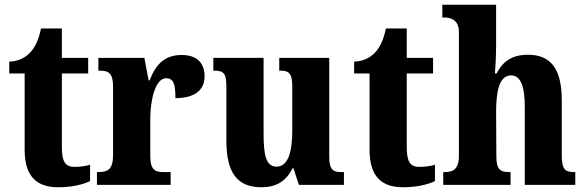

<svg xmlns="http://www.w3.org/2000/svg" viewBox="-20 -780 2470 810"><path d="M226 10C294 10 340 -6 360 -16V-85C341 -79 318 -76 294 -76C253 -76 241 -101 241 -161V-470H352V-536H241V-660H153C144 -615 129 -584 113 -565C96 -544 65 -521 19 -520V-470H84V-148C84 -31 139 10 226 10Z M389 0H700V-54H670C636 -54 614 -62 614 -121V-279C614 -357 635 -450 681 -450C714 -450 720 -421 720 -366C795 -366 843 -395 843 -458C843 -511 814 -548 747 -548C678 -548 639 -513 611 -441H607L589 -536H395V-482H399C437 -482 457 -473 457 -414V-126C457 -63 433 -54 393 -54H389Z M1083 10C1144 10 1186 -14 1214 -70H1218L1241 0H1431V-54H1422C1390 -54 1369 -59 1369 -117V-536H1158V-482H1161C1193 -482 1213 -476 1213 -419V-228C1213 -136 1194 -77 1147 -77C1102 -77 1092 -125 1092 -218V-536H880V-482H883C927 -482 935 -468 935 -411V-188C935 -53 979 10 1083 10Z M1681 10C1749 10 1795 -6 1815 -16V-85C1796 -79 1773 -76 1749 -76C1708 -76 1696 -101 1696 -161V-470H1807V-536H1696V-660H1608C1599 -615 1584 -584 1568 -565C1551 -544 1520 -521 1474 -520V-470H1539V-148C1539 -31 1594 10 1681 10Z M1850 0H2134V-54H2131C2092 -54 2074 -63 2074 -119L2073 -308C2073 -388 2084 -462 2136 -462C2178 -462 2194 -413 2194 -327V0H2407V-54H2405C2365 -54 2350 -63 2350 -125V-356C2350 -491 2303 -549 2207 -549C2134 -549 2098 -515 2075 -470H2068C2070 -492 2073 -545 2073 -593V-760H1846V-706H1859C1877 -706 1916 -698 1916 -646V-123C1916 -63 1889 -54 1854 -54H1850Z"/></svg>

Font: Noto Serif Condensed ExtraBold
Style: Regular
Weight: 800
Width: 3
Designer: Monotype Design Team
Foundry: Monotype Imaging Inc.
Version: Version 2.013